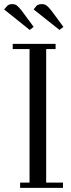

<svg xmlns="http://www.w3.org/2000/svg" viewBox="-40 -916 347 936"><path d="M-20 -870.1 -2.9 -889.2Q6.8 -896 19 -896Q33.2 -896 41.7 -889.6Q50.3 -883.3 65.9 -863.8L124 -785.2L105 -770ZM22 -676.8V-702.1H231V-676.8H185.1V-25.9H267.1V0H58.1V-25.9H104V-676.8ZM124 -870.1 139.2 -889.2Q150.9 -896 163.1 -896Q177.2 -896 186.5 -889.4Q195.8 -882.8 210.9 -863.8L269 -785.2L250 -770Z"/></svg>

Font: Dehuti
Style: Book
Weight: 400
Version: Version 1.2